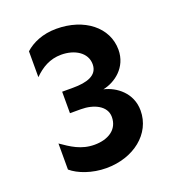

<svg xmlns="http://www.w3.org/2000/svg" viewBox="-126 -770 813 886"><g transform="rotate(-20 281.0 -327.0)"><path d="M248 -668.9C181.6 -668.9 128.9 -645.5 94.7 -614.3V-487.3C130.9 -523.4 172.9 -548.8 228.5 -548.8C293.9 -548.8 350.6 -515.6 350.6 -458C350.6 -402.3 295.9 -386.7 228.5 -386.7H174.8V-281.2H228.5C291 -281.2 350.6 -253.9 350.6 -199.2C350.6 -136.7 298.8 -105.5 232.4 -105.5C166 -105.5 121.1 -137.7 77.1 -168V-40C112.3 -9.8 176.8 14.6 247.1 14.6C380.9 14.6 485.4 -67.4 485.4 -181.6C485.4 -268.6 417 -318.4 357.4 -332C417 -343.8 485.4 -393.6 485.4 -480.5C485.4 -589.8 385.7 -668.9 248 -668.9Z"/></g></svg>

Font: Sen-gleads
Style: Bold
Weight: 700
Designer: Kosal Sen, Philatype
Foundry: Philatype
Version: Version 1.004; ttfautohint (v1.8.3)